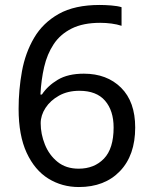

<svg xmlns="http://www.w3.org/2000/svg" viewBox="-20 -744 612 774"><path d="M55 -305Q55 -382 68.5 -456.5Q82 -531 117.5 -591.5Q153 -652 217 -688Q281 -724 382 -724Q403 -724 428.5 -722Q454 -720 470 -715V-640Q452 -646 429.5 -649Q407 -652 384 -652Q315 -652 269 -629Q223 -606 196.5 -566Q170 -526 158 -474Q146 -422 143 -363H149Q172 -398 213 -422.5Q254 -447 318 -447Q411 -447 468 -390.5Q525 -334 525 -230Q525 -118 463.5 -54Q402 10 298 10Q230 10 175 -24Q120 -58 87.5 -128Q55 -198 55 -305ZM297 -64Q360 -64 399 -104.5Q438 -145 438 -230Q438 -298 403.5 -338Q369 -378 300 -378Q253 -378 218 -358.5Q183 -339 163.5 -309Q144 -279 144 -247Q144 -204 161 -161.5Q178 -119 212 -91.5Q246 -64 297 -64Z"/></svg>

Font: Noto Sans Test
Style: Regular
Weight: 400
Version: Version 1.002; ttfautohint (v1.8.4.7-5d5b)